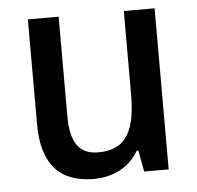

<svg xmlns="http://www.w3.org/2000/svg" viewBox="-45 -584 658 640"><g transform="rotate(-5 284.5 -264.5)"><path d="M495 -539H392V-263C392 -141 362 -77 266 -77C203 -77 174 -118 174 -205V-539H71V-187C71 -56 129 10 244 10C306 10 363 -16 394 -71H400L413 0H495Z"/></g></svg>

Font: Noto Sans Myanmar UI SemiCondensed Medium
Style: Regular
Weight: 500
Width: 4
Designer: Monotype Design Team
Foundry: Monotype Imaging Inc.
Version: Version 2.103